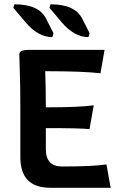

<svg xmlns="http://www.w3.org/2000/svg" viewBox="-20 -888 556 908"><path d="M196.8 -182.6Q196.8 -100.6 272.9 -100.6Q419.9 -100.6 483.4 -110.4L503.4 0H217.8Q76.2 0 76.2 -144.5V-375.5Q76.2 -486.8 73.7 -549.1Q71.3 -611.3 71.3 -631.8Q71.3 -641.6 82 -647Q92.8 -652.3 124.5 -652.3H474.6L455.1 -541.5Q370.6 -551.3 193.8 -551.3Q196.8 -470.7 196.8 -380.4Q360.4 -380.4 423.3 -390.1L403.3 -277.3Q360.4 -282.2 196.8 -282.2ZM227.5 -712.4Q160.6 -712.4 101.6 -781.7L43 -851.1L48.3 -867.7Q164.1 -867.7 198.2 -799.3L232.9 -731ZM398.4 -712.4Q331.5 -712.4 272.5 -781.7L213.9 -851.1L219.2 -867.7Q335 -867.7 369.1 -799.3L403.8 -731Z"/></svg>

Font: Bainsley
Style: Bold
Weight: 700
Designer: Paul James MIller
Foundry: High-Logic / Made with FontCreator
Version: Version 1.411;March 28, 2021;FontCreator 13.0.0.2683 64-bit